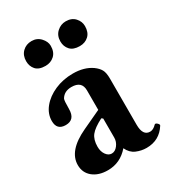

<svg xmlns="http://www.w3.org/2000/svg" viewBox="-160 -725 745 826"><g transform="rotate(-30 212.0 -312.0)"><path d="M133 11Q87 11 59 -12Q31 -35 31 -73Q31 -144 134 -192L226 -235V-332Q226 -378 175 -378Q139 -378 123 -351Q119 -344 119 -301Q119 -248 73 -248Q29 -248 29 -293Q29 -329 53.5 -359Q78 -389 119 -407Q160 -425 209 -425Q265 -425 302 -399Q320 -386 328.5 -371Q337 -356 337 -326V-97Q337 -42 373 -42Q389 -42 405 -59Q410 -63 418 -55.5Q426 -48 423 -43Q389 11 325 11Q299 11 274.5 0.5Q250 -10 237 -38Q195 11 133 11ZM183 -43Q200 -43 213 -60Q226 -77 226 -97V-192L219 -197Q176 -175 160 -154.5Q144 -134 144 -99Q144 -75 155.5 -59Q167 -43 183 -43ZM125 -512Q92 -512 77 -529Q62 -546 62 -571Q62 -600 80 -617.5Q98 -635 125 -635Q152 -635 169.5 -616Q187 -597 187 -576Q187 -545 169 -528.5Q151 -512 125 -512ZM295 -512Q263 -512 247.5 -529Q232 -546 232 -571Q232 -600 251 -617.5Q270 -635 295 -635Q324 -635 340.5 -617Q357 -599 357 -576Q357 -545 339.5 -528.5Q322 -512 295 -512Z"/></g></svg>

Font: Junicode
Style: Bold
Weight: 700
Designer: Peter S. Baker
Version: Version 2.100; ttfautohint (v1.8.4)